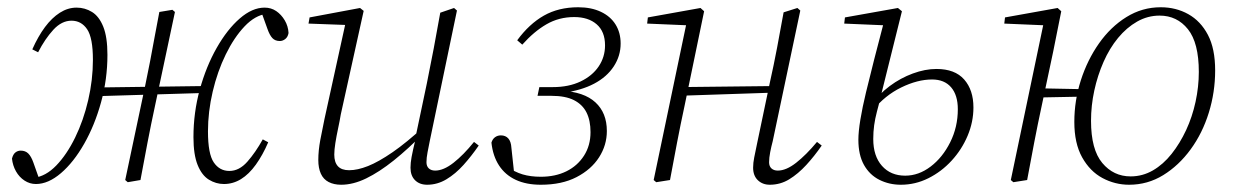

<svg xmlns="http://www.w3.org/2000/svg" viewBox="-20 -496 3402 529"><path d="M79 11Q62 11 47.5 1.5Q33 -8 24 -24Q15 -40 13 -59Q16 -71 22.5 -76Q29 -81 37 -81Q50 -81 58 -73Q66 -65 72 -48L89 0L85 4L71 0L73 -6Q106 -10 135 -40Q164 -70 187 -117Q210 -164 223 -220Q236 -276 236 -331Q236 -392 220 -415.5Q204 -439 177 -439Q150 -439 127 -414Q104 -389 85 -352L69 -360Q85 -396 104 -421.5Q123 -447 145 -461Q167 -475 191 -475Q214 -475 233.5 -463Q253 -451 264.5 -422.5Q276 -394 276 -345Q276 -278 258.5 -214.5Q241 -151 212 -100Q183 -49 148 -19Q113 11 79 11ZM247 -231 248 -255 548 -259 547 -240ZM332 6 325 0 380 -260Q387 -294 393.5 -327Q400 -360 406 -394Q412 -428 419 -463L455 -469L462 -463L407 -204Q396 -153 386.5 -103.5Q377 -54 367 0ZM597 11Q575 11 555.5 -1Q536 -13 524.5 -41.5Q513 -70 513 -118Q513 -186 530.5 -249.5Q548 -313 577 -364Q606 -415 640.5 -445Q675 -475 709 -475Q727 -475 741 -465.5Q755 -456 764.5 -440Q774 -424 775 -405Q773 -394 766 -388.5Q759 -383 751 -383Q738 -383 730.5 -391Q723 -399 717 -416L699 -466L709 -468L720 -460L715 -458Q683 -454 654 -423.5Q625 -393 602 -346Q579 -299 566 -243.5Q553 -188 553 -134Q553 -72 569 -48.5Q585 -25 612 -25Q639 -25 661.5 -50.5Q684 -76 704 -112L719 -104Q704 -69 685 -42.5Q666 -16 644 -2.5Q622 11 597 11Z M920 13Q900 13 885.5 5.5Q871 -2 864 -17.5Q857 -33 857 -55Q857 -81 862.5 -110.5Q868 -140 874 -168L933 -437L939 -427L830 -431L833 -448L972 -474L982 -466L919 -181Q916 -163 911.5 -142Q907 -121 904 -102Q901 -83 901 -70Q901 -49 911 -38Q921 -27 942 -27Q965 -27 994 -38.5Q1023 -50 1061.5 -76.5Q1100 -103 1149 -148L1154 -131H1149Q1105 -86 1065 -54Q1025 -22 989 -4.5Q953 13 920 13ZM1157 13Q1136 13 1123.5 0.5Q1111 -12 1111 -34Q1111 -47 1114 -63.5Q1117 -80 1125 -113L1124 -114L1156 -266Q1166 -315 1175 -362.5Q1184 -410 1193 -461L1231 -474L1239 -467L1164 -107Q1161 -92 1158 -76.5Q1155 -61 1155 -49Q1155 -38 1161.5 -32Q1168 -26 1179 -26Q1202 -26 1229.5 -47.5Q1257 -69 1286 -105L1299 -95Q1279 -66 1257 -41.5Q1235 -17 1210 -2Q1185 13 1157 13Z M1470 13Q1430 13 1401 -0.5Q1372 -14 1355 -40Q1338 -66 1334 -103Q1337 -113 1344 -118Q1351 -123 1360 -123Q1373 -123 1380.5 -114.5Q1388 -106 1389 -89L1397 -15L1375 -38Q1398 -22 1420 -15.5Q1442 -9 1470 -9Q1510 -9 1540.5 -24Q1571 -39 1589 -67Q1607 -95 1607 -132Q1607 -164 1596 -186Q1585 -208 1561.5 -220Q1538 -232 1499 -232H1461L1466 -256H1503Q1547 -256 1579.5 -271.5Q1612 -287 1629.5 -313Q1647 -339 1647 -371Q1647 -409 1624 -429Q1601 -449 1562 -449Q1520 -449 1485.5 -429Q1451 -409 1419 -373L1405 -385Q1438 -430 1478.5 -453Q1519 -476 1573 -476Q1609 -476 1635.5 -463.5Q1662 -451 1676 -428.5Q1690 -406 1690 -376Q1690 -342 1671 -313Q1652 -284 1617 -265.5Q1582 -247 1531 -240L1527 -246Q1589 -243 1620.5 -214Q1652 -185 1652 -135Q1652 -96 1630.5 -62.5Q1609 -29 1568.5 -8Q1528 13 1470 13Z M1788 6 1781 0 1872 -435 1881 -426 1763 -431 1765 -448 1910 -474 1920 -465 1895 -344 1866 -204Q1855 -153 1845.5 -103.5Q1836 -54 1826 0ZM1848 -232 1850 -256 2120 -259 2118 -241ZM2101 13Q2081 13 2068 0.5Q2055 -12 2055 -34Q2055 -47 2058 -62Q2061 -77 2066 -101L2101 -268Q2112 -317 2121 -364.5Q2130 -412 2139 -462L2177 -474L2185 -467L2109 -107Q2105 -92 2102 -76.5Q2099 -61 2099 -49Q2099 -38 2105.5 -32Q2112 -26 2123 -26Q2146 -26 2173.5 -47.5Q2201 -69 2231 -105L2244 -95Q2224 -66 2201.5 -41.5Q2179 -17 2154.5 -2Q2130 13 2101 13Z M2462 13Q2430 13 2403 -0.5Q2376 -14 2360.5 -41.5Q2345 -69 2345 -111Q2345 -133 2350.5 -166.5Q2356 -200 2366 -241.5Q2376 -283 2388.5 -332Q2401 -381 2415 -434L2424 -426L2306 -431L2308 -448L2454 -474L2465 -465L2407 -232L2406 -226Q2401 -207 2396 -188Q2391 -169 2388.5 -151Q2386 -133 2386 -113Q2386 -66 2410 -39Q2434 -12 2474 -12Q2511 -12 2544 -37Q2577 -62 2598 -104Q2619 -146 2619 -195Q2619 -234 2600.5 -255.5Q2582 -277 2548 -277Q2508 -277 2463 -255Q2418 -233 2385 -192L2376 -208H2381Q2402 -237 2431.5 -259Q2461 -281 2495 -293.5Q2529 -306 2560 -306Q2611 -306 2636.5 -277Q2662 -248 2662 -200Q2662 -160 2646 -122Q2630 -84 2602 -53.5Q2574 -23 2538 -5Q2502 13 2462 13Z M2772 6 2765 0 2856 -435 2865 -426 2747 -431 2749 -448 2894 -474 2904 -465 2882 -355 2850 -204Q2839 -153 2829.5 -103.5Q2820 -54 2810 0ZM2820 -227 2826 -253 2979 -250 2976 -230ZM3091 13Q3052 13 3017.5 -5.5Q2983 -24 2961.5 -62.5Q2940 -101 2940 -160Q2940 -219 2958 -275Q2976 -331 3008 -376.5Q3040 -422 3083.5 -449Q3127 -476 3178 -476Q3220 -476 3254 -457Q3288 -438 3308 -400Q3328 -362 3328 -302Q3328 -242 3310.5 -185.5Q3293 -129 3260.5 -84.5Q3228 -40 3185 -13.5Q3142 13 3091 13ZM3095 -10Q3128 -10 3156.5 -26.5Q3185 -43 3208 -72Q3231 -101 3248 -137.5Q3265 -174 3274 -215.5Q3283 -257 3283 -298Q3283 -378 3253 -415.5Q3223 -453 3175 -453Q3142 -453 3113 -436.5Q3084 -420 3060.5 -391.5Q3037 -363 3020.5 -325.5Q3004 -288 2995 -246.5Q2986 -205 2986 -163Q2986 -84 3017 -47Q3048 -10 3095 -10Z"/></svg>

Font: Source Serif 4 36pt Light
Style: Italic
Weight: 300
Italic angle: -12°
Designer: Frank Grießhammer
Foundry: Adobe Systems Incorporated
Version: Version 4.004;hotconv 1.0.116;makeotfexe 2.5.65601